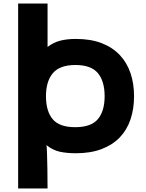

<svg xmlns="http://www.w3.org/2000/svg" viewBox="-20 -860 831 1090"><path d="M741 -314Q741 -242 721 -182.5Q701 -123 660.5 -80.5Q620 -38 557.5 -14Q495 10 411 10Q360 10 320 1.5Q280 -7 244 -36Q244 -36 244 -35Q246 -24 247 15Q248 54 249 98Q250 149 250 210H83V-840H250V-594H251Q283 -619 321.5 -629Q360 -639 411 -639Q495 -639 557 -615Q619 -591 660 -547.5Q701 -504 721 -444.5Q741 -385 741 -314ZM574 -314Q574 -399 535.5 -445Q497 -491 408 -491Q319 -491 280 -444.5Q241 -398 241 -314Q241 -229 279 -183.5Q317 -138 407 -138Q497 -138 535.5 -183.5Q574 -229 574 -314Z"/></svg>

Font: TypoPRO Sinkin Sans
Style: 700 Bold
Weight: 700
Designer: Keith Bates
Foundry: K-Type
Version: Sinkin Sans (version 1.0)  by Keith Bates   •   © 2014   www